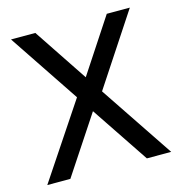

<svg xmlns="http://www.w3.org/2000/svg" viewBox="-90 -652 685 732"><g transform="rotate(-15 252.5 -286.0)"><path d="M99 0H8L204 -294L18 -572H114L256 -359L396 -572H487L302 -291L497 0H401L249 -227Z"/></g></svg>

Font: Sintony
Style: Regular
Weight: 400
Version: Version 001.001